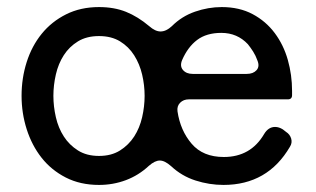

<svg xmlns="http://www.w3.org/2000/svg" viewBox="-20 -512 895 543"><path d="M260 11Q207 11 166 -10Q125 -31 97.5 -66Q70 -101 55.5 -146.5Q41 -192 41 -241Q41 -291 55.5 -336.5Q70 -382 98 -416.5Q126 -451 167 -471.5Q208 -492 260 -492Q303 -492 336.5 -478.5Q370 -465 402 -438Q419 -423 434 -423Q450 -423 466 -438Q494 -466 531.5 -479Q569 -492 607 -492Q657 -492 694.5 -472Q732 -452 757 -418.5Q782 -385 794 -342.5Q806 -300 806 -255V-243Q806 -231 794 -231H514Q499 -231 489.5 -221.5Q480 -212 482 -197Q490 -143 522 -105.5Q554 -68 613 -68Q689 -68 727 -133Q739 -153 758 -153Q769 -153 780 -146L789 -139Q800 -132 803.5 -120Q807 -108 800 -97Q737 11 612 11Q572 11 533 -1.5Q494 -14 464 -42Q446 -58 432 -58Q418 -58 401 -43Q372 -16 336 -2.5Q300 11 260 11ZM525 -303H678Q696 -303 705.5 -313.5Q715 -324 708 -341Q703 -355 696 -366Q689 -377 681 -387Q651 -419 606 -419Q564 -419 537.5 -399Q511 -379 495 -342Q488 -325 497.5 -314Q507 -303 525 -303ZM260 -71Q295 -71 319.5 -86.5Q344 -102 359.5 -126Q375 -150 382 -180.5Q389 -211 389 -241Q389 -271 382 -301Q375 -331 359.5 -355.5Q344 -380 319.5 -395Q295 -410 260 -410Q225 -410 200.5 -395Q176 -380 160.5 -356Q145 -332 138 -301.5Q131 -271 131 -241Q131 -211 138 -180.5Q145 -150 160.5 -126Q176 -102 200.5 -86.5Q225 -71 260 -71Z"/></svg>

Font: Higure Gothic Medium
Style: Regular
Weight: 500
Designer: Yoshimichi Ohira
Foundry: Positype
Version: Version 1.000